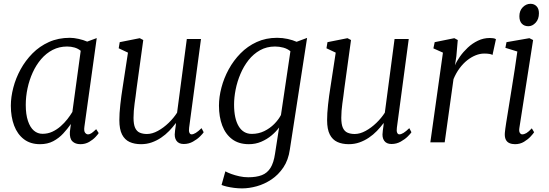

<svg xmlns="http://www.w3.org/2000/svg" viewBox="-20 -768 2961 1036"><path d="M435.5 -85Q432 -60.5 439.2 -51.8Q446.5 -43 454.5 -43Q464.5 -43 474.8 -50.2Q485 -57.5 499 -71L512.5 -50Q509 -43.5 495.5 -29Q482 -14.5 461 -2.2Q440 10 414 10Q386.5 10 370.8 -5.2Q355 -20.5 357 -56.5L362.5 -99Q344.5 -73 321.2 -47.8Q298 -22.5 267.2 -6.2Q236.5 10 196 10Q144 10 109 -16.8Q74 -43.5 56.2 -90.5Q38.5 -137.5 38.5 -197.5Q38.5 -244 51.8 -295Q65 -346 91 -393.5Q117 -441 155.2 -479.8Q193.5 -518.5 244 -541.2Q294.5 -564 357 -564Q378 -564 404 -558.2Q430 -552.5 450.5 -543.5L502 -562.5ZM415.5 -494Q401 -506 382.2 -511.5Q363.5 -517 342 -517Q299.5 -517 264.2 -498.8Q229 -480.5 202 -449Q175 -417.5 156.5 -376.8Q138 -336 128.5 -291.2Q119 -246.5 119 -202Q119 -150.5 130.8 -115.5Q142.5 -80.5 162.8 -63.2Q183 -46 209.5 -46Q238 -46 262.2 -57.2Q286.5 -68.5 307 -86.5Q327.5 -104.5 343.5 -125Q359.5 -145.5 370.5 -164Z M741 10Q705.5 10 679.2 -2Q653 -14 638.5 -42.2Q624 -70.5 624 -120Q624 -137 625.2 -158.2Q626.5 -179.5 629.2 -203.5Q632 -227.5 635 -251Q638 -274.5 641.5 -294.5L670.5 -484L620.5 -507.5L626 -540.5L734 -562L753 -552L717 -290.5Q714.5 -269.5 711.8 -249Q709 -228.5 706.2 -208.8Q703.5 -189 702 -170Q700.5 -151 700.5 -132.5Q700.5 -97 709.2 -78Q718 -59 734.5 -52Q751 -45 773 -45Q801.5 -45 832 -61.8Q862.5 -78.5 889.8 -104.8Q917 -131 935.5 -160L988 -557.5H1064.5L1000.5 -79Q998 -61 1002 -52Q1006 -43 1013.5 -43Q1023.5 -43 1036.5 -51Q1049.5 -59 1067.5 -76.5L1079 -54.5Q1075 -47.5 1059.5 -32Q1044 -16.5 1021.2 -3.8Q998.5 9 971.5 9Q944 9 931.8 -9Q919.5 -27 924 -56Q924 -57.5 924.5 -62.8Q925 -68 926.2 -75Q927.5 -82 928.2 -89.2Q929 -96.5 929.5 -102.5L928.5 -103.5Q912.5 -82 892.8 -61.5Q873 -41 849.2 -25Q825.5 -9 798.5 0.5Q771.5 10 741 10Z M1544 38.5Q1536 95.5 1509 135.5Q1482 175.5 1444.5 200.5Q1407 225.5 1365.5 237Q1324 248.5 1286 248.5Q1265 248.5 1243.5 245.8Q1222 243 1204 238.8Q1186 234.5 1175.5 230L1196 156.5Q1208.5 163.5 1228.2 170.8Q1248 178 1271.5 183.2Q1295 188.5 1319.5 188.5Q1363.5 188.5 1393 177Q1422.5 165.5 1439.8 137.5Q1457 109.5 1464 61.5L1486 -80Q1469.5 -57.5 1445 -37Q1420.5 -16.5 1389.5 -3.2Q1358.5 10 1323 10Q1268.5 10 1232.8 -16.8Q1197 -43.5 1179.2 -90.5Q1161.5 -137.5 1161.5 -198Q1161.5 -244.5 1174.8 -295.2Q1188 -346 1214 -393.8Q1240 -441.5 1277.8 -480Q1315.5 -518.5 1365 -541.2Q1414.5 -564 1475 -564Q1504.5 -564 1532.5 -557.8Q1560.5 -551.5 1580.5 -542.5L1637 -563.5ZM1547 -491.5Q1531 -505 1509 -511Q1487 -517 1464 -517Q1419 -517 1383.2 -497Q1347.5 -477 1321.2 -443.8Q1295 -410.5 1277.5 -369.2Q1260 -328 1251.5 -285Q1243 -242 1243 -203.5Q1243 -166 1249.2 -136.8Q1255.5 -107.5 1267.8 -87Q1280 -66.5 1297.8 -56Q1315.5 -45.5 1338.5 -45.5Q1375 -45.5 1405.8 -60.5Q1436.5 -75.5 1459.8 -99Q1483 -122.5 1496 -147.5Z M1862 10Q1826.5 10 1800.2 -2Q1774 -14 1759.5 -42.2Q1745 -70.5 1745 -120Q1745 -137 1746.2 -158.2Q1747.5 -179.5 1750.2 -203.5Q1753 -227.5 1756 -251Q1759 -274.5 1762.5 -294.5L1791.5 -484L1741.5 -507.5L1747 -540.5L1855 -562L1874 -552L1838 -290.5Q1835.5 -269.5 1832.8 -249Q1830 -228.5 1827.2 -208.8Q1824.5 -189 1823 -170Q1821.5 -151 1821.5 -132.5Q1821.5 -97 1830.2 -78Q1839 -59 1855.5 -52Q1872 -45 1894 -45Q1922.5 -45 1953 -61.8Q1983.5 -78.5 2010.8 -104.8Q2038 -131 2056.5 -160L2109 -557.5H2185.5L2121.5 -79Q2119 -61 2123 -52Q2127 -43 2134.5 -43Q2144.5 -43 2157.5 -51Q2170.5 -59 2188.5 -76.5L2200 -54.5Q2196 -47.5 2180.5 -32Q2165 -16.5 2142.2 -3.8Q2119.5 9 2092.5 9Q2065 9 2052.8 -9Q2040.5 -27 2045 -56Q2045 -57.5 2045.5 -62.8Q2046 -68 2047.2 -75Q2048.5 -82 2049.2 -89.2Q2050 -96.5 2050.5 -102.5L2049.5 -103.5Q2033.5 -82 2013.8 -61.5Q1994 -41 1970.2 -25Q1946.5 -9 1919.5 0.5Q1892.5 10 1862 10Z M2302 0 2370 -484 2318.5 -507 2325.5 -540.5 2431.5 -562 2450 -552 2442.5 -465 2435 -415.5Q2444 -437.5 2461.8 -462.8Q2479.5 -488 2504 -511Q2528.5 -534 2558.8 -548.5Q2589 -563 2623 -563Q2631 -563 2640.8 -561.8Q2650.5 -560.5 2656 -556.5L2637.5 -471.5Q2631.5 -475.5 2620 -477.2Q2608.5 -479 2592.5 -479Q2570.5 -479 2547 -469.8Q2523.5 -460.5 2501 -442.8Q2478.5 -425 2459.5 -399.2Q2440.5 -373.5 2427 -341L2379.5 0Z M2759 10Q2742 10 2728.8 4.2Q2715.5 -1.5 2709 -15Q2702.5 -28.5 2704 -50.5Q2705.5 -68.5 2711.2 -105Q2717 -141.5 2724.8 -189.2Q2732.5 -237 2741 -289.8Q2749.5 -342.5 2757.5 -394.2Q2765.5 -446 2771.5 -490L2707 -510L2713 -540.5L2836.5 -562L2856.5 -552L2782.5 -78Q2779.5 -59.5 2785 -51.2Q2790.5 -43 2797.5 -43Q2808.5 -43 2820.5 -50Q2832.5 -57 2849.5 -75.5L2862 -54.5Q2857.5 -47 2843.2 -31.5Q2829 -16 2807.5 -3Q2786 10 2759 10ZM2831 -626.5Q2809 -626.5 2795.8 -640.2Q2782.5 -654 2782.5 -680.5Q2782.5 -710.5 2800.8 -729Q2819 -747.5 2842.5 -747.5Q2862.5 -747.5 2875.2 -734.2Q2888 -721 2888 -696.5Q2888 -664.5 2870.2 -645.5Q2852.5 -626.5 2831 -626.5Z"/></svg>

Font: Merriweather 28pt Light
Style: Italic
Weight: 300
Italic angle: -7.8°
Version: Version 2.101